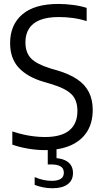

<svg xmlns="http://www.w3.org/2000/svg" viewBox="-20 -770 534 997"><path d="M212 9.5Q172 9.5 127.8 2.2Q83.5 -5 44 -19V-87.5Q72.5 -78 101.2 -71.5Q130 -65 158.2 -61.8Q186.5 -58.5 213 -58.5Q298 -58.5 340 -93Q382 -127.5 382 -194Q382 -250.5 350.8 -281Q319.5 -311.5 244.5 -334L207 -345Q122 -370 77.2 -418.5Q32.5 -467 32.5 -546Q32.5 -641 95.8 -695.2Q159 -749.5 283 -749.5Q321.5 -749.5 360.5 -744.2Q399.5 -739 430 -729V-660.5Q395.5 -671.5 359.2 -676.5Q323 -681.5 286 -681.5Q225.5 -681.5 187.2 -666Q149 -650.5 130.5 -621.2Q112 -592 112 -551Q112 -497 141 -467Q170 -437 241 -415L278.5 -404Q339.5 -386 380.2 -358.8Q421 -331.5 441.2 -292.2Q461.5 -253 461.5 -199.5Q461.5 -133 432.2 -86.5Q403 -40 347.2 -15.2Q291.5 9.5 212 9.5ZM252.5 207.5Q228.5 207.5 204.8 203Q181 198.5 160 190V149.5Q185.5 160.5 207.5 164.8Q229.5 169 249.5 169Q278.5 169 295 159Q311.5 149 311.5 126.5Q311.5 104.5 294.8 94.2Q278 84 248.5 84H228V-10H273.5V68.5L256.5 50.5Q303.5 50.5 331.2 70.2Q359 90 359 128.5Q359 166.5 331.2 187Q303.5 207.5 252.5 207.5Z"/></svg>

Font: Encode Sans SC SemiCondensed
Style: Regular
Weight: 400
Width: 4
Designer: Multiple Designers
Foundry: Impallari Type
Version: Version 3.002